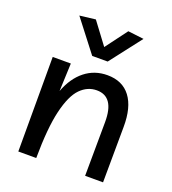

<svg xmlns="http://www.w3.org/2000/svg" viewBox="-136 -853 858 956"><g transform="rotate(20 292.5 -375.0)"><path d="M70 0V-501H166L160 -353Q188 -428 239 -468.5Q290 -509 358 -509Q438 -509 480 -453.5Q522 -398 521 -294L519 0H424L426 -285Q427 -420 334 -420Q285 -420 247.5 -382Q210 -344 188 -252Q166 -160 165 0ZM253 -573 124 -740 208 -750 294 -635 380 -750 464 -740 335 -573Z"/></g></svg>

Font: Livvic Medium
Style: Regular
Weight: 500
Designer: Jacques Le Bailly, Baron von Fonthausen
Version: Version 1.001; ttfautohint (v1.8.2)